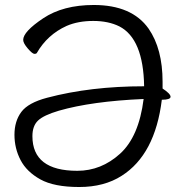

<svg xmlns="http://www.w3.org/2000/svg" viewBox="-20 -732 743 770"><path d="M632 -377Q664 -356 664 -344Q664 -332 629 -332Q602 -112 468 -27Q398 18 297.5 18Q197 18 142 -12.5Q87 -43 62.5 -90Q38 -137 38 -191.5Q38 -246 65.5 -283Q93 -320 169 -340Q343 -386 558 -386Q555 -576 459 -626Q415 -648 354 -648Q293 -648 247 -628Q170 -593 128 -520Q126 -516 118 -516Q110 -516 91.5 -537.5Q73 -559 73 -572Q73 -605 153 -658.5Q233 -712 356 -712Q509 -712 576 -617Q632 -536 632 -404ZM110 -186Q110 -47 290 -47Q386 -47 461.5 -115.5Q537 -184 556 -335Q348 -326 216 -288Q155 -270 132.5 -248.5Q110 -227 110 -186Z"/></svg>

Font: ToneOZ-Pinyin-WenKai-Regular
Style: Regular
Weight: 400
Designer: Fontworks Inc.
Foundry: ToneOZ
Version: Version 0.240331